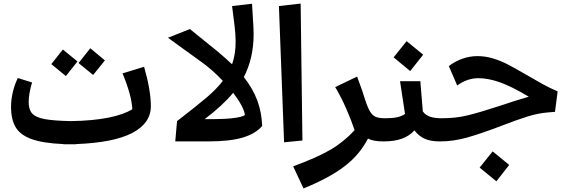

<svg xmlns="http://www.w3.org/2000/svg" viewBox="-20 -794 3187 1078"><path d="M407 15V16H372H336V15Q221 10 157.5 -13Q94 -36 68 -79.5Q42 -123 42 -195Q42 -235 52 -277Q62 -319 80 -356L160 -331Q141 -268 141 -220Q141 -179 160.5 -157Q180 -135 230 -125.5Q280 -116 378 -114Q502 -116 589 -133.5Q676 -151 723 -181Q719 -259 668 -382L789 -419Q827 -287 827 -198Q827 -102 722.5 -47.5Q618 7 407 15ZM421 -440 487 -523 569 -455 503 -373ZM268 -434 333 -516 415 -449 350 -367Z M1452 -87Q1416 -44 1344 -22Q1272 0 1146 0H964L974 -114Q1084 -199 1140 -246.5Q1196 -294 1231 -340Q1173 -402 1111 -446L923 -582L1046 -631L1203 -504Q1246 -468 1283 -433Q1303 -490 1303 -560Q1303 -601 1297 -649L1283 -760L1395 -773L1403 -640Q1404 -627 1404 -602Q1404 -468 1349 -361Q1399 -298 1424 -231.5Q1449 -165 1452 -87ZM1355 -148Q1353 -169 1336 -201.5Q1319 -234 1289 -273Q1233 -204 1129 -125H1173Q1242 -125 1290.5 -131Q1339 -137 1355 -148Z M1575 5 1546 -760 1668 -774 1678 -5Z M2133 0Q2075 0 2046 -16Q1998 77 1911.5 142Q1825 207 1684 264L1626 140Q1759 91 1834 47.5Q1909 4 1971 -63Q1954 -115 1925 -181.5Q1896 -248 1862 -305L1985 -364Q2018 -276 2032 -228Q2046 -186 2059.5 -165Q2073 -144 2092 -137Q2111 -130 2144 -130L2153 -57Z M2470 -58 2450 0Q2398 0 2364.5 -15Q2331 -30 2307 -62Q2278 -30 2235.5 -15Q2193 0 2133 0L2113 -58L2143 -130Q2182 -130 2208.5 -135.5Q2235 -141 2254 -154L2226 -338H2340L2354 -168Q2370 -147 2395.5 -138.5Q2421 -130 2460 -130ZM2190 -472 2263 -563 2356 -487 2283 -395Z M2932 -376Q2985 -345 3025.5 -322.5Q3066 -300 3111 -281L3096 -166L3059 -163Q3004 -159 2944 -140.5Q2884 -122 2794 -87Q2681 -44 2603.5 -22Q2526 0 2450 0L2430 -57L2460 -130Q2539 -130 2606.5 -146.5Q2674 -163 2784 -199Q2882 -232 2949 -251Q2852 -309 2786.5 -332Q2721 -355 2666 -355Q2603 -355 2547 -314L2500 -423Q2535 -450 2576.5 -464.5Q2618 -479 2661 -479Q2706 -479 2749.5 -465.5Q2793 -452 2831.5 -432Q2870 -412 2932 -376ZM2673 147 2746 56 2839 132 2767 224Z"/></svg>

Font: FiraGO Medium
Style: Italic
Weight: 500
Italic angle: -8°
Designer: bBox Type GmbH
Foundry: bBox Type GmbH
Version: Version 1.001